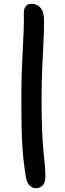

<svg xmlns="http://www.w3.org/2000/svg" viewBox="-20 -834 343 1016"><path d="M171 162Q151 162 136.5 147.5Q122 133 117 103Q104 22 99.5 -44Q95 -110 94 -174Q93 -238 93 -310Q93 -384 95 -446Q97 -508 100 -562Q103 -616 105 -665.5Q107 -715 106 -762Q105 -784 115 -799Q125 -814 147 -814Q176 -814 194.5 -792.5Q213 -771 213 -724Q213 -670 210 -609Q207 -548 203.5 -474.5Q200 -401 200 -311Q200 -226 202 -167.5Q204 -109 207 -69Q210 -29 213 -1.5Q216 26 218 49.5Q220 73 220 100Q220 133 205.5 147.5Q191 162 171 162Z"/></svg>

Font: Shantell Sans Light Medium
Style: Regular
Weight: 500
Version: Version 1.008;[ac192a2d6]